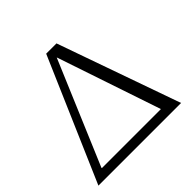

<svg xmlns="http://www.w3.org/2000/svg" viewBox="-179 -886 1056 1056"><g transform="rotate(-45 349.0 -358.0)"><path d="M652.8 0 399.9 -716.3H319.8L9.8 0ZM91.3 -54.7V-58.6L345.7 -659.7H346.7L550.3 -55.7V-54.7Z"/></g></svg>

Font: Lora Italic
Style: Regular
Weight: 400
Italic angle: -3°
Designer: Olga Karpushina, Alexei Vanyashin
Foundry: Cyreal
Version: Version 1.011;PS 001.011;hotconv 1.0.70;makeotf.lib2.5.58329